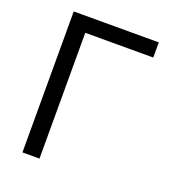

<svg xmlns="http://www.w3.org/2000/svg" viewBox="-133 -829 840 931"><g transform="rotate(20 287.5 -363.5)"><path d="M527 -727.3V-649.1H176.1V0H88.1V-727.3Z"/></g></svg>

Font: Inter Zeller
Style: Regular
Weight: 400
Designer: Rasmus Andersson; Joe Bland
Foundry: zeller
Version: Version 3.015;git-dec3a8cb1